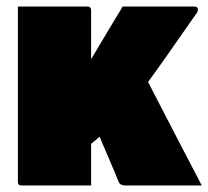

<svg xmlns="http://www.w3.org/2000/svg" viewBox="-20 -570 640 590"><path d="M260 0H46Q35 0 35 -11V-550H249Q254 -550 257 -547Q260 -544 260 -539V-388Q284 -429 308.5 -469.5Q333 -510 357 -550H576Q588 -550 588 -542Q588 -538 587 -534.5Q586 -531 581 -525Q533 -456 497.5 -405.5Q462 -355 435 -318Q477 -237 517.5 -158.5Q558 -80 600 0H365Q350 0 345 -10Q341 -21 331 -44.5Q321 -68 309 -96Q297 -124 286 -150Q275 -140 260 -128Z"/></svg>

Font: Recursive Sn Lnr St XBk
Style: Regular
Weight: 1000
Version: Version 1.079;hotconv 1.0.112;makeotfexe 2.5.65598; ttfautoh